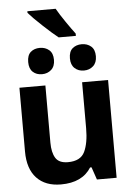

<svg xmlns="http://www.w3.org/2000/svg" viewBox="-63 -1012 726 1068"><g transform="rotate(-5 300.0 -478.0)"><path d="M388 -806V-819Q368 -845 337.5 -889.5Q307 -934 289 -966H131V-957Q155 -929 207.5 -880Q260 -831 292 -806ZM489 -684Q489 -721 468 -739Q447 -757 416 -757Q385 -757 364.5 -739.5Q344 -722 344 -684Q344 -648 364.5 -629Q385 -610 416 -610Q447 -610 468 -629Q489 -648 489 -684ZM255 -684Q255 -721 234 -739Q213 -757 182 -757Q151 -757 131 -739.5Q111 -722 111 -684Q111 -647 131 -628.5Q151 -610 182 -610Q213 -610 234 -629Q255 -648 255 -684ZM403 -70H411L435 0H545V-546H400V-289Q400 -207 377 -158.5Q354 -110 283 -110Q233 -110 214 -141Q195 -172 195 -227V-546H50V-190Q50 -93 98.5 -41.5Q147 10 234 10Q353 10 403 -70Z"/></g></svg>

Font: Noto Sans Mono UI
Style: Bold
Weight: 700
Designer: Monotype Design team
Foundry: Monotype Imaging Inc.
Version: 1.000